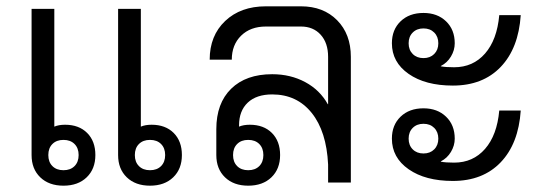

<svg xmlns="http://www.w3.org/2000/svg" viewBox="-20 -578 1715 608"><path d="M282 -87Q282 -43 254.5 -16.5Q227 10 181 10Q135 10 107.5 -16.5Q80 -43 80 -87V-550H152V-177Q166 -183 186 -183Q230 -183 256 -157Q282 -131 282 -87ZM556 -87Q556 -43 528.5 -16.5Q501 10 455 10Q409 10 381.5 -16.5Q354 -43 354 -87V-550H426V-177Q440 -183 460 -183Q504 -183 530 -157Q556 -131 556 -87ZM229 -87Q229 -109 216 -122Q203 -135 181 -135Q159 -135 146 -122Q133 -109 133 -87Q133 -65 146 -52Q159 -39 181 -39Q203 -39 216 -52Q229 -65 229 -87ZM503 -87Q503 -109 490 -122Q477 -135 455 -135Q433 -135 420 -122Q407 -109 407 -87Q407 -65 420 -52Q433 -39 455 -39Q477 -39 490 -52Q503 -65 503 -87Z M1091 -398V0H1019V-57Q1014 -162 967 -220.5Q920 -279 842 -279Q792 -279 764.5 -253Q737 -227 737 -181V-177Q751 -183 771 -183Q815 -183 841 -157Q867 -131 867 -87Q867 -43 839.5 -16.5Q812 10 766 10Q720 10 692.5 -16.5Q665 -43 665 -87V-169Q665 -251 712 -297Q759 -343 842 -343Q900 -343 946.5 -318Q993 -293 1018 -248H1019V-398Q1019 -442 995.5 -468Q972 -494 933 -494H822Q773 -494 743.5 -465Q714 -436 714 -389H644Q644 -465 693 -511.5Q742 -558 822 -558H933Q1004 -558 1047.5 -514Q1091 -470 1091 -398ZM766 -135Q744 -135 731 -122Q718 -109 718 -87Q718 -65 731 -52Q744 -39 766 -39Q788 -39 801 -52Q814 -65 814 -87Q814 -109 801 -122Q788 -135 766 -135Z M1221 -441Q1221 -484 1248.5 -510.5Q1276 -537 1321 -537Q1365 -537 1392.5 -510.5Q1420 -484 1420 -441Q1420 -419 1408 -399Q1396 -379 1376 -369V-368Q1391 -365 1418 -365Q1478 -365 1516 -408.5Q1554 -452 1561 -530H1629Q1622 -425 1565.5 -366Q1509 -307 1414 -307Q1327 -307 1274 -344Q1221 -381 1221 -441ZM1368 -441Q1368 -462 1355 -475Q1342 -488 1321 -488Q1300 -488 1287 -475Q1274 -462 1274 -441Q1274 -420 1287 -407Q1300 -394 1321 -394Q1342 -394 1355 -407Q1368 -420 1368 -441ZM1221 -139Q1221 -182 1248.5 -208.5Q1276 -235 1321 -235Q1365 -235 1392.5 -208.5Q1420 -182 1420 -139Q1420 -117 1408 -97Q1396 -77 1376 -67V-66Q1391 -63 1418 -63Q1478 -63 1516 -106.5Q1554 -150 1561 -228H1629Q1622 -123 1565.5 -64Q1509 -5 1414 -5Q1327 -5 1274 -42Q1221 -79 1221 -139ZM1368 -139Q1368 -160 1355 -173Q1342 -186 1321 -186Q1300 -186 1287 -173Q1274 -160 1274 -139Q1274 -118 1287 -105Q1300 -92 1321 -92Q1342 -92 1355 -105Q1368 -118 1368 -139Z"/></svg>

Font: Stavian Regular
Style: Regular
Weight: 400
Version: Version 1.000; ttfautohint (v1.6)